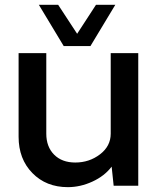

<svg xmlns="http://www.w3.org/2000/svg" viewBox="-20 -770 637 796"><path d="M244.1 -579.1 141.1 -750H221.2L299.8 -629.9L377.9 -750H458L355 -579.1ZM553.2 -549.8V0H451.2L442.9 -79.1Q413.1 -40 363 -17.1Q313 5.9 261.2 5.9Q171.4 5.9 114.3 -52.5Q57.1 -110.8 57.1 -203.1V-549.8H171.9V-215.8Q171.9 -161.6 204.3 -128.9Q236.8 -96.2 292 -96.2Q350.1 -96.2 394.5 -130.1Q439 -164.1 439 -215.8V-549.8Z"/></svg>

Font: Oakes Grotesk
Style: Medium
Weight: 500
Designer: Samuel Oakes
Foundry: Samuel Oakes
Version: Version 1.0 | wf-rip DC20170320